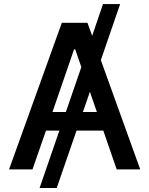

<svg xmlns="http://www.w3.org/2000/svg" viewBox="-20 -840 740 952"><path d="M575.7 -819.8 480 -542 675.3 0H558.6L492.2 -192.4H359.4L261.2 92.3H176.3L274.4 -192.4H208L141.1 0H24.9L286.6 -727.1H413.6L437 -662.6L490.7 -819.8ZM306.6 -284.7 383.3 -507.3 353 -595.2H347.2L240.2 -284.7ZM425.8 -384.8 391.1 -284.7H460.4Z"/></svg>

Font: Karasuma Gothic
Style: Regular
Weight: 500
Designer: Rasmus Andersson / Ryoko Nishizuka
Foundry: Genbu
Version: Version 1.00